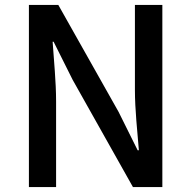

<svg xmlns="http://www.w3.org/2000/svg" viewBox="-20 -757 774 777"><path d="M97 0H207V-346C207 -427 198 -512 193 -588H197L274 -434L518 0H637V-737H526V-393C526 -313 536 -224 542 -149H537L460 -304L216 -737H97Z"/></svg>

Font: Noto Sans JP Medium
Style: Regular
Weight: 500
Designer: Ryoko NISHIZUKA 西塚涼子 (kana, bopomofo & ideographs); Paul D. Hunt (Latin, Greek & Cyrillic); Sandoll Communications 산돌커뮤니
Foundry: Adobe
Version: Version 2.004;hotconv 1.0.118;makeotfexe 2.5.65603